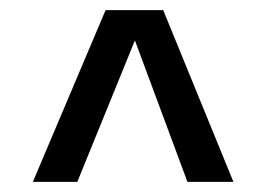

<svg xmlns="http://www.w3.org/2000/svg" viewBox="-20 -780 527 380"><path d="M351 -420 247 -700 133 -420H45L189 -760H303L442 -420Z"/></svg>

Font: Share
Style: Regular
Weight: 400
Designer: Ralph du Carrois
Version: Version 1.002